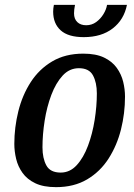

<svg xmlns="http://www.w3.org/2000/svg" viewBox="-20 -751 550 791"><path d="M211 20Q159 20 125.5 4Q92 -12 73 -38.5Q54 -65 46.5 -96.5Q39 -128 39 -158Q39 -226 55.5 -292.5Q72 -359 106.5 -412.5Q141 -466 195 -498Q249 -530 323 -530Q375 -530 408.5 -514Q442 -498 461 -471.5Q480 -445 487.5 -414Q495 -383 495 -353Q495 -284 478.5 -218Q462 -152 427.5 -98Q393 -44 339 -12Q285 20 211 20ZM230 -40Q268 -40 296 -70.5Q324 -101 342.5 -150.5Q361 -200 370 -257Q379 -314 379 -366Q379 -411 363 -440.5Q347 -470 305 -470Q266 -470 238 -439.5Q210 -409 191.5 -360Q173 -311 164 -254Q155 -197 155 -144Q155 -99 171 -69.5Q187 -40 230 -40ZM325 -598Q261 -598 230 -626Q199 -654 199 -703Q199 -716 202 -731H289Q285 -711 285 -696Q285 -673 298.5 -660Q312 -647 335 -647Q358 -647 376 -660Q394 -673 406 -692.5Q418 -712 421 -731H503Q491 -670 444.5 -634Q398 -598 325 -598Z"/></svg>

Font: Sansita Swashed
Style: Regular
Weight: 400
Designer: Pablo Cosgaya
Foundry: Omnibus-Type
Version: Version 1.003; ttfautohint (v1.8.3)